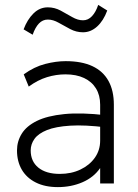

<svg xmlns="http://www.w3.org/2000/svg" viewBox="-20 -750 564 785"><path d="M216.5 15Q164 15 126.5 -3.8Q89 -22.5 69.2 -56.2Q49.5 -90 49.5 -135Q49.5 -172 68.8 -203.2Q88 -234.5 130.5 -255.5Q173 -276.5 242.5 -283.5Q312 -290.5 412.5 -279L415.5 -229Q327 -240 267.2 -236.2Q207.5 -232.5 172 -218.2Q136.5 -204 121 -182.2Q105.5 -160.5 105.5 -135Q105.5 -90 137 -64.5Q168.5 -39 224.5 -39Q271.5 -39 308.8 -56.8Q346 -74.5 367.8 -105.2Q389.5 -136 389.5 -175V-322Q389.5 -360.5 372.5 -388.2Q355.5 -416 323.8 -431Q292 -446 247.5 -446Q209.5 -446 172 -434.5Q134.5 -423 97.5 -396L77 -446Q120 -477 164.5 -488.5Q209 -500 248.5 -500Q314 -500 357.8 -479.5Q401.5 -459 423.5 -419.2Q445.5 -379.5 445.5 -322V0H389.5V-63Q363.5 -25 317.5 -5Q271.5 15 216.5 15ZM113.5 -608 76.5 -630Q91.5 -670 116.8 -695Q142 -720 175.5 -720Q203 -720 227.8 -706.8Q252.5 -693.5 275.2 -680.2Q298 -667 319.5 -667Q340.5 -667 356.2 -684Q372 -701 381.5 -730L418.5 -707Q403 -665 377 -641.5Q351 -618 319.5 -618Q292 -618 267.2 -631Q242.5 -644 219.8 -657Q197 -670 175.5 -670Q154.5 -670 139.2 -654Q124 -638 113.5 -608Z"/></svg>

Font: Geologica Roman Thin
Style: Regular
Weight: 250
Designer: Sindre Bremnes, Frode Helland
Foundry: Monokrom Skriftforlag AS
Version: Version 1.010;gftools[0.9.28]